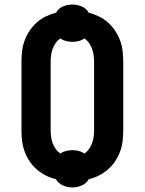

<svg xmlns="http://www.w3.org/2000/svg" viewBox="-20 -792 640 849"><path d="M300 37Q279 37 258.5 28Q238 19 227 0Q204 -5 182.5 -16Q161 -27 143 -42.5Q125 -58 111.5 -78Q98 -98 89.5 -120.5Q81 -143 78 -167Q75 -191 75 -215V-520Q75 -544 78 -568Q81 -592 89.5 -614.5Q98 -637 111.5 -657Q125 -677 143 -693Q161 -709 183 -719.5Q205 -730 228 -736Q238 -755 258.5 -763.5Q279 -772 300 -772Q321 -772 341.5 -763.5Q362 -755 372 -736Q395 -730 417 -719.5Q439 -709 457 -693Q475 -677 488.5 -657Q502 -637 510.5 -614.5Q519 -592 522 -568Q525 -544 525 -520V-215Q525 -191 522 -167Q519 -143 510.5 -120.5Q502 -98 488.5 -78Q475 -58 457 -42.5Q439 -27 417.5 -16Q396 -5 373 0Q362 19 341.5 28Q321 37 300 37ZM247 -113Q258 -121 272 -124.5Q286 -128 300 -128Q314 -128 328 -124.5Q342 -121 353 -113Q365 -121 373.5 -133Q382 -145 387 -158.5Q392 -172 394 -186.5Q396 -201 396 -215V-520Q396 -534 394 -548.5Q392 -563 387 -576.5Q382 -590 373.5 -602Q365 -614 353 -622Q342 -614 328 -610.5Q314 -607 300 -607Q286 -607 272 -610.5Q258 -614 247 -622Q235 -614 226.5 -602Q218 -590 213 -576.5Q208 -563 206 -548.5Q204 -534 204 -520V-215Q204 -201 206 -186.5Q208 -172 213 -158.5Q218 -145 226.5 -133Q235 -121 247 -113Z"/></svg>

Font: Iosevka Slab Heavy Extended
Style: Regular
Weight: 900
Width: 7
Monospace: yes
Designer: Belleve Invis
Foundry: Belleve Invis
Version: Version 11.1.0; ttfautohint (v1.8.3)